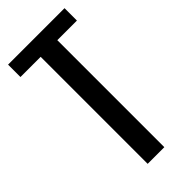

<svg xmlns="http://www.w3.org/2000/svg" viewBox="-254 -866 921 921"><g transform="rotate(-45 206.5 -405.0)"><path d="M152 0V-726H15V-810H398V-726H265V0Z"/></g></svg>

Font: Oswald
Style: Regular
Weight: 400
Designer: Vernon Adams
Foundry: Vernon Adams
Version: Version 4.103; ttfautohint (v1.8.3)